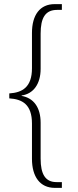

<svg xmlns="http://www.w3.org/2000/svg" viewBox="-20 -780 377 931"><path d="M246 131H280V103H254C200 103 177 65 177 -11V-185C177 -259 143 -305 85 -315V-317C142 -325 177 -373 177 -446V-617C177 -694 200 -732 257 -732H280V-760H245C174 -760 135 -708 135 -620V-449C135 -357 88 -331 25 -327V-303C88 -299 135 -274 135 -181V-10C135 77 174 131 246 131Z"/></svg>

Font: Noto Serif Bengali SemiCondensed ExtraLight
Style: Regular
Weight: 200
Width: 4
Designer: Juan Bruce, Universal Thirst, Indian Type Foundry and the Monotype Design Team.
Foundry: Monotype Imaging Inc.
Version: Version 2.003